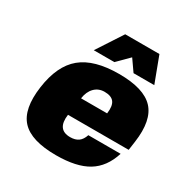

<svg xmlns="http://www.w3.org/2000/svg" viewBox="-164 -834 943 978"><g transform="rotate(30 308.0 -345.0)"><path d="M604 -199.2H247.1Q234.4 -106 313 -106Q342.8 -106 361.1 -119.1Q379.4 -132.3 388.7 -161.1H578.6Q550.3 -71.3 483.4 -30.8Q416.5 9.8 296.4 9.8Q150.4 9.8 93.3 -51.8Q36.1 -113.3 55.2 -250Q74.2 -386.7 148.9 -448.2Q223.6 -509.8 369.6 -509.8Q515.1 -509.8 572.8 -448.2Q630.4 -386.7 611.3 -251ZM350.6 -394Q315.4 -394 292 -370.4Q268.6 -346.7 262.7 -305.2H416Q422.4 -351.6 406.5 -372.8Q390.6 -394 350.6 -394ZM552.2 -549.8H430.2L383.8 -616.2L317.4 -549.8H196.3L294.4 -700.2H495.6Z"/></g></svg>

Font: Fivo Sans Black
Style: Regular
Weight: 900
Designer: Alexander Slobzheninov
Foundry: Alexander Slobzheninov
Version: 1.0